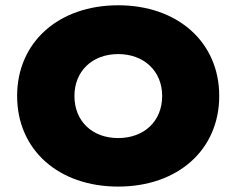

<svg xmlns="http://www.w3.org/2000/svg" viewBox="-20 -682 878 713"><path d="M256.4 -325.7C256.4 -417.8 322.8 -481.2 418.8 -481.2C514.9 -481.2 582.2 -417.8 582.2 -325.7C582.2 -231.7 514.9 -169.3 418.8 -169.3C322.8 -169.3 256.4 -231.7 256.4 -325.7ZM418.8 10.9C639.6 10.9 794.1 -124.8 794.1 -325.7C794.1 -525.7 639.6 -662.4 418.8 -662.4C198 -662.4 43.6 -525.7 43.6 -325.7C43.6 -124.8 198 10.9 418.8 10.9Z"/></svg>

Font: Calandify
Style: Semi Bold
Weight: 700
Designer: Brittany Allen
Foundry: Brittany Allen
Version: Version 1.0; ttfautohint (v1.8.4.7-5d5b)